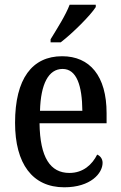

<svg xmlns="http://www.w3.org/2000/svg" viewBox="-20 -786 513 816"><path d="M195 -619V-606H238C290 -646 365 -721 387 -756V-766H276C259 -721 223 -665 195 -619ZM253 10C366 10 416 -50 416 -94C416 -112 405 -124 393 -129C372 -87 334 -51 275 -51C194 -51 150 -116 148 -262H433V-305C433 -463 362 -547 244 -547C117 -547 44 -452 44 -264C44 -90 118 10 253 10ZM330 -315H150C153 -429 186 -493 246 -493C306 -493 329 -422 330 -315Z"/></svg>

Font: Noto Serif Myanmar Condensed Medium
Style: Regular
Weight: 500
Width: 3
Designer: Ben Mitchell and the Monotype Design Team
Foundry: Monotype Imaging Inc.
Version: Version 2.106